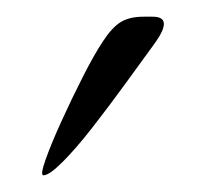

<svg xmlns="http://www.w3.org/2000/svg" viewBox="-20 -770 255 230"><path d="M32 -560Q28 -560 34.5 -578.5Q41 -597 53.5 -624.5Q66 -652 79.5 -678.5Q93 -705 103 -720Q114 -737 124.5 -743.5Q135 -750 152 -750H163Q188 -750 166 -719Q150 -697 130 -669.5Q110 -642 90.5 -617Q71 -592 55 -576Q39 -560 32 -560Z"/></svg>

Font: Red Rose Light
Style: Regular
Weight: 300
Designer: Jaikishan Patel
Version: Version 1.001; ttfautohint (v1.8.3)